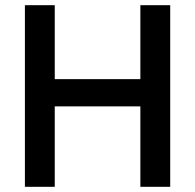

<svg xmlns="http://www.w3.org/2000/svg" viewBox="-20 -720 752 740"><path d="M76 0V-700H191V0ZM521 0V-700H636V0ZM155 -310V-415H546V-310Z"/></svg>

Font: Outfit Thin Medium
Style: Regular
Weight: 500
Version: Version 1.100;gftools[0.9.27]